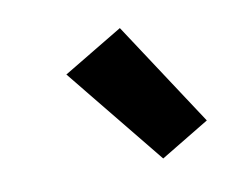

<svg xmlns="http://www.w3.org/2000/svg" viewBox="-45 -879 540 411"><g transform="rotate(-10 225.0 -673.5)"><path d="M280 -528 107 -741 237 -819 386 -592Z"/></g></svg>

Font: Iosevka Etoile Heavy
Style: Italic
Weight: 900
Italic angle: -9°
Designer: Belleve Invis
Foundry: Belleve Invis
Version: Version 22.1.2; ttfautohint (v1.8.4)